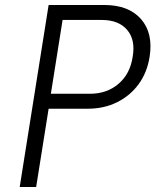

<svg xmlns="http://www.w3.org/2000/svg" viewBox="-20 -750 640 770"><path d="M59 0 175 -730H398Q496 -730 545.5 -673.5Q595 -617 580 -522Q570 -459 536 -412.5Q502 -366 449.5 -340Q397 -314 332 -314H175L125 0ZM184 -374H341Q409 -374 455.5 -414Q502 -454 512 -522Q524 -590 490 -630Q456 -670 388 -670H231Z"/></svg>

Font: NKDuy Mono ExtraLight
Style: Italic
Weight: 200
Italic angle: -9°
Monospace: yes
Designer: NKDuy
Foundry: NKDuy
Version: Version 2.251; ttfautohint (v1.8.4.7-5d5b)